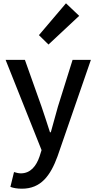

<svg xmlns="http://www.w3.org/2000/svg" viewBox="-20 -914 584 1164"><path d="M113 230C228 230 286 151 329 33L531 -551H420L331 -267C317 -217 302 -163 288 -112H283C266 -164 249 -218 232 -267L131 -551H14L232 -4L220 34C200 93 165 137 106 137C91 137 75 132 65 129L43 219C62 226 84 230 113 230ZM274 -644 460 -818 380 -894 216 -701Z"/></svg>

Font: Noto Sans CJK HK Medium
Style: Regular
Weight: 500
Designer: Ryoko NISHIZUKA 西塚涼子 (kana, bopomofo & ideographs); Paul D. Hunt (Latin, Greek & Cyrillic); Sandoll Communications 산돌커뮤니
Foundry: Adobe
Version: Version 2.004;hotconv 1.0.118;makeotfexe 2.5.65603